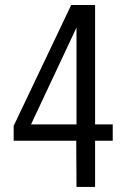

<svg xmlns="http://www.w3.org/2000/svg" viewBox="-20 -741 486 761"><path d="M283.2 0 282.2 -183.1H34.2V-242.2L262.2 -721.2H356.9V-248H426.8V-183.1H356.9V0ZM103 -248H283.2V-631.8Z"/></svg>

Font: Lumene Sans Condensed
Style: Regular
Weight: 400
Width: 3
Designer: Deni Anggara
Version: Version 1.003;Glyphs 3.1.2 (3151)